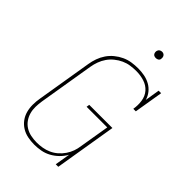

<svg xmlns="http://www.w3.org/2000/svg" viewBox="-266 -1018 1131 1131"><g transform="rotate(45 300.0 -452.0)"><path d="M244 8Q216 8 189 2.5Q162 -3 139.5 -17Q117 -31 101.5 -52Q86 -73 79 -98.5Q72 -124 72 -152Q72 -180 77 -208L134 -553Q138 -579 147 -604.5Q156 -630 171.5 -653Q187 -676 209 -694Q231 -712 256 -723.5Q281 -735 307.5 -739Q334 -743 360 -743Q387 -743 413 -738Q439 -733 461.5 -720.5Q484 -708 500 -688Q516 -668 523 -643L538 -735H559L529 -554H508Q514 -588 509 -622Q504 -656 483 -680Q462 -704 430 -714Q398 -724 364 -724Q340 -724 315.5 -720.5Q291 -717 268 -706.5Q245 -696 224.5 -679.5Q204 -663 189.5 -642Q175 -621 166.5 -597.5Q158 -574 154 -550L97 -205Q93 -180 92.5 -155Q92 -130 98.5 -107Q105 -84 118.5 -65Q132 -46 152 -33.5Q172 -21 196.5 -16Q221 -11 246 -11Q246 -11 246 -11Q246 -11 246 -11Q269 -11 292.5 -15Q316 -19 338.5 -29Q361 -39 380 -55.5Q399 -72 413 -92.5Q427 -113 435 -135.5Q443 -158 446 -182L477 -368H305L308 -387H501L437 0H416L432 -95Q418 -70 397 -49.5Q376 -29 351 -15.5Q326 -2 298.5 3Q271 8 244 8ZM390 -859Q384 -859 378 -861Q372 -863 368.5 -868Q365 -873 364 -879Q363 -885 364 -891Q365 -896 367.5 -900Q370 -904 373.5 -906.5Q377 -909 381.5 -910.5Q386 -912 390 -912Q397 -912 402.5 -909.5Q408 -907 411.5 -902Q415 -897 416 -891Q417 -885 416 -879Q416 -874 413.5 -870Q411 -866 407 -863.5Q403 -861 399 -860Q395 -859 390 -859Z"/></g></svg>

Font: Iosevka Slab Thin Extended
Style: Italic
Weight: 100
Width: 7
Italic angle: -9°
Monospace: yes
Designer: Belleve Invis
Foundry: Belleve Invis
Version: Version 11.1.0; ttfautohint (v1.8.3)